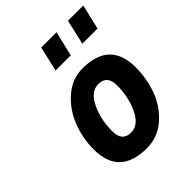

<svg xmlns="http://www.w3.org/2000/svg" viewBox="-210 -854 984 984"><g transform="rotate(-45 282.0 -362.0)"><path d="M333 -511Q530 -511 530 -322Q530 -241 503 -167Q476 -93 416.5 -40.5Q357 12 277 12Q80 12 80 -177Q80 -257 109 -332Q138 -407 197.5 -459Q257 -511 333 -511ZM277 -102Q331 -102 364 -170.5Q397 -239 397 -324Q397 -397 333 -397Q279 -397 246 -328.5Q213 -260 213 -175Q213 -102 277 -102ZM228 -601 259 -736H370L338 -601ZM422 -601 453 -736H564L532 -601Z"/></g></svg>

Font: Titillium Web
Style: Bold Italic
Weight: 700
Italic angle: -13°
Version: Version 1.001;PS 57.000;hotconv 1.0.70;makeotf.lib2.5.55311